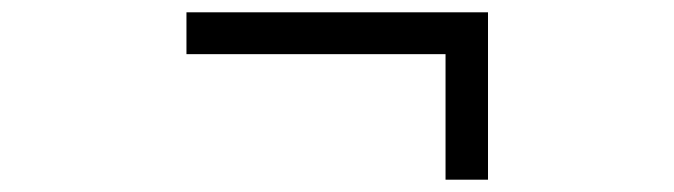

<svg xmlns="http://www.w3.org/2000/svg" viewBox="-20 -375 1096 312"><path d="M773 -83H704V-287H283V-355H773Z"/></svg>

Font: PlemolJP
Style: Regular
Weight: 400
Monospace: yes
Version: v2.0.4; ttfautohint (v1.8.4.7-5d5b-dirty) -l 6 -r 45 -G 200 